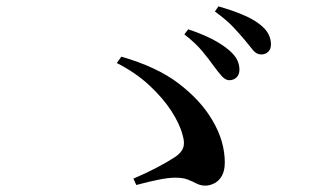

<svg xmlns="http://www.w3.org/2000/svg" viewBox="-20 -738 1040 603"><path d="M651 -531Q637 -551 615.5 -577Q594 -603 559 -630L571 -646Q613 -632 645.5 -615.5Q678 -599 701 -579Q719 -563 725.5 -548.5Q732 -534 732 -519Q732 -504 723 -495Q714 -486 699 -486Q687 -487 676 -499.5Q665 -512 651 -531ZM749 -612Q733 -631 713 -652.5Q693 -674 655 -702L666 -718Q708 -706 740.5 -692.5Q773 -679 794 -663Q814 -648 822.5 -632Q831 -616 831 -599Q831 -584 822.5 -575.5Q814 -567 800 -567Q786 -567 775 -580Q764 -593 749 -612ZM399 -177Q439 -194 474 -212.5Q509 -231 530 -245Q549 -258 555 -273Q561 -288 554 -312Q545 -348 518.5 -389Q492 -430 449 -470Q406 -510 347 -540L361 -560Q473 -528 541.5 -475.5Q610 -423 646 -362Q667 -327 676.5 -293.5Q686 -260 686 -228Q686 -202 677 -186Q668 -170 653.5 -162.5Q639 -155 625 -155Q610 -155 597.5 -161.5Q585 -168 570 -174Q555 -180 530 -180Q510 -180 479.5 -174Q449 -168 408 -157Z"/></svg>

Font: Early Summer Mincho SemiBold
Style: Regular
Weight: 600
Designer: GuiWonder
Version: Version 1.002